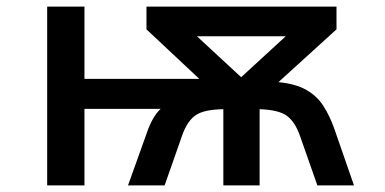

<svg xmlns="http://www.w3.org/2000/svg" viewBox="-20 -562 1167 582"><path d="M123 0V-542H236V-323H584L424 -473V-542H1000V-473L824 -313Q876 -308 908.5 -289.5Q941 -271 960.5 -240.5Q980 -210 994 -170L1053 0H942L889 -151Q874 -193 849.5 -211Q825 -229 767 -231V0H657V-231Q597 -230 572 -212Q547 -194 532 -151L479 0H368L425 -159Q442 -209 467 -232H236V0ZM711 -328 846 -452H577Z"/></svg>

Font: Noto Sans Mono SemiCondensed SemiBold
Style: Regular
Weight: 600
Width: 4
Designer: Monotype Design Team
Foundry: Monotype Imaging Inc.
Version: Version 2.014; ttfautohint (v1.8.4.7-5d5b)